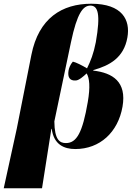

<svg xmlns="http://www.w3.org/2000/svg" viewBox="-50 -788 727 1028"><path d="M-30 220H175L225 -98H227C238 -14 293 10 353 10C485 10 582 -80 606 -217C629 -350 554 -398 449 -410L450 -413C537 -437 613 -479 632 -587C649 -681 605 -768 439 -768C282 -768 157 -691 118 -494L40 -100ZM303 -22C271 -22 242 -37 241 -138L330 -562C363 -719 395 -758 434 -758C474 -758 490 -715 463 -562C451 -500 435 -461 416 -422C391 -437 356 -455 340 -458C326 -442 319 -423 317 -410C311 -374 324 -355 355 -357C372 -357 397 -379 414 -395C429 -370 434 -323 420 -242C392 -79 361 -22 303 -22Z"/></svg>

Font: Noto Serif Display Black
Style: Italic
Weight: 900
Italic angle: -12°
Designer: Monotype Design Team
Foundry: Monotype Imaging Inc.
Version: Version 2.009